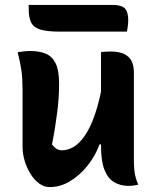

<svg xmlns="http://www.w3.org/2000/svg" viewBox="-20 -753 640 783"><path d="M104 -545Q142 -545 168 -533.5Q194 -522 207.5 -493.5Q221 -465 221 -411Q221 -381 219 -352Q217 -323 213 -292.5Q209 -262 204 -230.5Q199 -199 192 -164Q201 -152 210.5 -146Q220 -140 232 -140Q256 -140 279.5 -153.5Q303 -167 325.5 -199Q348 -231 367 -286Q386 -341 401 -424V-164H386Q367 -114 335 -75Q303 -36 264 -13Q225 10 183 10Q160 10 140 -4.5Q120 -19 105 -43Q90 -67 81 -96Q72 -125 72 -154Q72 -193 72 -231.5Q72 -270 72 -309Q72 -348 72 -386Q72 -432 67.5 -464.5Q63 -497 52 -540Q65 -542 77 -543.5Q89 -545 104 -545ZM430 -543Q466 -543 487 -532.5Q508 -522 517 -503Q526 -484 526 -457Q526 -392 526 -331Q526 -270 526 -213Q526 -156 526 -99Q526 -81 527.5 -63Q529 -45 533.5 -28.5Q538 -12 544 0Q538 1 531 2.5Q524 4 517.5 4.5Q511 5 504 5Q471 5 445.5 -10Q420 -25 406 -60.5Q392 -96 392 -158Q392 -224 392 -290.5Q392 -357 392 -420.5Q392 -484 392 -540Q400 -542 406 -542Q412 -542 417.5 -542.5Q423 -543 430 -543ZM97 -733H437Q475 -733 489 -719Q503 -705 503 -670Q503 -662 502 -653.5Q501 -645 500 -637.5Q499 -630 497 -624H225Q172 -624 144.5 -632.5Q117 -641 107 -661.5Q97 -682 97 -716Q97 -719 97 -722.5Q97 -726 97 -728.5Q97 -731 97 -733Z"/></svg>

Font: Recursive Casual
Style: Bold
Weight: 700
Version: Version 1.085